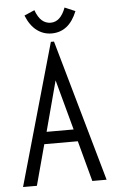

<svg xmlns="http://www.w3.org/2000/svg" viewBox="-55 -819 510 856"><g transform="rotate(-5 200.0 -390.5)"><path d="M323 0 274 -182H124L75 0H13L193 -634H207L387 0ZM199 -461 139 -236H260ZM267 -781 314 -761Q278 -671 200 -671Q163 -671 133.5 -693.5Q104 -716 86 -761L132 -781Q144 -748 161 -733.5Q178 -719 200 -719Q244 -719 267 -781Z"/></g></svg>

Font: Inconsolata Condensed
Style: Regular
Weight: 400
Width: 3
Monospace: yes
Designer: Raph Levien, Cyreal, Brenton Simpson
Foundry: Raph Levien, Cyreal, Google
Version: Version 3.000; ttfautohint (v1.8.2.53-6de2)